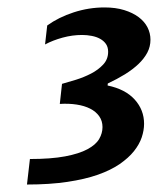

<svg xmlns="http://www.w3.org/2000/svg" viewBox="-20 -745 440 514"><path d="M382.8 -638.7Q382.8 -620.1 374.3 -604Q365.7 -587.9 350.6 -573.5Q335.4 -559.1 314.5 -546.1Q293.5 -533.2 268.6 -521.5Q268.6 -520 268.3 -518.8Q268.1 -517.6 268.1 -516.1Q315.4 -506.3 340.6 -478.5Q365.7 -450.7 365.7 -413.6Q365.7 -396 359.4 -377.2Q353 -358.4 338.6 -340.3Q324.2 -322.3 300.5 -305.9Q276.9 -289.6 242.2 -277.3Q207.5 -265.1 160.4 -258.1Q113.3 -251 52.2 -251L60.1 -319.3Q116.7 -319.3 154.3 -326.4Q191.9 -333.5 214.1 -345.5Q236.3 -357.4 245.4 -372.8Q254.4 -388.2 254.4 -404.8Q254.4 -421.4 245.6 -433.8Q236.8 -446.3 221.4 -454.1Q206.1 -461.9 185.1 -465.1Q164.1 -468.3 140.1 -466.8L146 -520.5Q162.1 -524.9 183.3 -531.5Q204.6 -538.1 223.9 -548.1Q243.2 -558.1 256.3 -572.3Q269.5 -586.4 269.5 -606.4Q269.5 -618.7 263.7 -627.2Q257.8 -635.7 248 -641.1Q238.3 -646.5 225.6 -648.9Q212.9 -651.4 199.7 -651.4Q173.8 -651.4 147.7 -644.3Q121.6 -637.2 100.6 -626L106.4 -676.8Q136.7 -698.7 177.2 -711.9Q217.8 -725.1 259.8 -725.1Q289.6 -725.1 312.5 -718Q335.4 -710.9 351.1 -699.2Q366.7 -687.5 374.8 -671.9Q382.8 -656.2 382.8 -638.7Z"/></svg>

Font: Proza Libre
Style: Medium Italic
Weight: 500
Designer: Jasper de Waard
Foundry: Jasper de Waard
Version: Version 1.000; ttfautohint (v1.4.1.8-43bc)